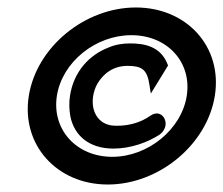

<svg xmlns="http://www.w3.org/2000/svg" viewBox="-20 -482 597 513"><path d="M57 -226C36 -95 132 11 268 11C404 11 533 -95 554 -226C575 -357 479 -462 343 -462C207 -462 78 -357 57 -226ZM132 -226C146 -316 235 -388 331 -388C427 -388 493 -316 479 -226C465 -136 375 -63 280 -63C184 -63 118 -136 132 -226ZM167 -226C164 -206 165 -188 168 -171C178 -121 217 -85 283 -85C330 -85 375 -102 406 -122C419 -131 427 -148 420 -164C414 -177 400 -185 382 -173C358 -156 328 -146 293 -146C281 -146 272 -147 263 -151C239 -161 223 -188 229 -226C231 -237 234 -247 240 -258C256 -285 282 -306 321 -306C359 -306 373 -296 379 -257L383 -232L429 -307L427 -312C408 -359 364 -366 328 -366C308 -366 288 -363 270 -355C220 -336 177 -292 167 -226Z"/></svg>

Font: Charger Pro
Style: ExBdObl
Weight: 400
Designer: Jasper
Foundry: Cannot Into Space Fonts
Version: Version 1.09